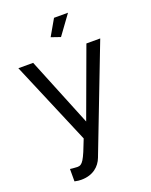

<svg xmlns="http://www.w3.org/2000/svg" viewBox="-173 -820 890 1135"><g transform="rotate(-20 272.5 -252.5)"><path d="M312 -609 400 -730H312L254 -629ZM95 142V220C113 224 125 225 137 225C212 225 255 184 273 137L527 -522H440L281 -89L105 -522H12L233 0C186 123 173 146 141 146C132 146 112 144 95 142Z"/></g></svg>

Font: FIGSv2-sans-serif Medium
Style: Regular
Weight: 500
Designer: Matt McInerney, Pablo Impallari, Rodrigo Fuenzalida,Mirko Velimirovic
Foundry: Matt McInerney, Pablo Impallari, Rodrigo Fuenzalida
Version: Version 4.021;hotconv 1.0.109;makeotfexe 2.5.65596